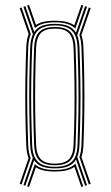

<svg xmlns="http://www.w3.org/2000/svg" viewBox="-20 -790 452 779"><path d="M82.8 -36.5 75.2 -39 113.2 -149.5Q104 -168.8 102.5 -201.8Q99.8 -271 98.9 -334Q98 -397 98.9 -461.1Q99.8 -525.2 102.5 -597.5Q104 -630.5 113.5 -651L75 -762.2L82.8 -765L118.8 -660.2Q130.5 -677.5 151 -685.4Q171.5 -693.2 202.5 -693.2Q235 -693.2 256 -684.6Q277 -676 288.2 -657.2L325.2 -765L333 -762.2L293.2 -647.2Q301.2 -627.8 302.5 -597.5Q305.2 -523.8 306.1 -459.1Q307 -394.5 306.1 -331.9Q305.2 -269.2 302.5 -201.5Q301.2 -172 293.5 -153L333 -39L325.2 -36.5L288.5 -143Q277.5 -124 256.4 -115.4Q235.2 -106.8 202.5 -106.8Q171.2 -106.8 150.6 -114.6Q130 -122.5 118.5 -140ZM202.5 -113.2Q250 -113.2 271.4 -133.9Q292.8 -154.5 294.5 -202Q297.2 -269.5 298.1 -332Q299 -394.5 298.1 -459Q297.2 -523.5 294.5 -597Q292.8 -645.2 271.4 -666Q250 -686.8 202.5 -686.8Q155 -686.8 133.8 -666Q112.5 -645.2 110.5 -597Q107.8 -525 106.9 -461Q106 -397 106.9 -334.1Q107.8 -271.2 110.5 -202Q112.5 -154.5 133.8 -133.9Q155 -113.2 202.5 -113.2ZM202.5 -119.5Q159.2 -119.5 139.8 -138.8Q120.2 -158 118.5 -202.2Q115.8 -271.2 114.9 -334.1Q114 -397 114.9 -461Q115.8 -525 118.5 -596.8Q120.2 -641.5 139.8 -661Q159.2 -680.5 202.5 -680.5Q245.8 -680.5 265.2 -661Q284.8 -641.5 286.5 -596.8Q289.2 -523.5 290.1 -459Q291 -394.5 290.1 -332.1Q289.2 -269.8 286.5 -202.2Q284.8 -158 265.2 -138.8Q245.8 -119.5 202.5 -119.5ZM202.5 -126Q241.8 -126 259.4 -143.8Q277 -161.5 278.5 -202.5Q281.2 -270 282.1 -332.2Q283 -394.5 282.1 -458.9Q281.2 -523.2 278.5 -596.5Q277 -638 259.4 -656Q241.8 -674 202.5 -674Q163.5 -674 145.9 -656Q128.2 -638 126.5 -596.5Q123.8 -524.8 122.9 -460.9Q122 -397 122.9 -334.2Q123.8 -271.5 126.5 -202.5Q128.2 -161.8 145.9 -143.9Q163.5 -126 202.5 -126ZM67.5 -41.5 60 -44.2 96 -148.5Q87.5 -170.2 86.5 -201Q83.8 -270.5 82.9 -333.8Q82 -397 82.9 -461.4Q83.8 -525.8 86.5 -598Q88 -631 96.2 -651.8L60 -757L67.5 -759.8L105 -651.5Q96 -631 94.5 -597.8Q91.8 -525.5 90.9 -461.2Q90 -397 90.9 -333.9Q91.8 -270.8 94.5 -201.2Q96 -168.5 104.5 -148.8ZM340.5 -41.5 302 -153Q309.2 -172.5 310.5 -201.2Q313.2 -269.2 314.1 -331.9Q315 -394.5 314.1 -459.2Q313.2 -524 310.5 -597.8Q309.2 -627.8 301.8 -647.8L340.5 -759.8L348 -757L310.2 -647.8Q317.2 -628.2 318.5 -598Q321.2 -524.2 322.1 -459.4Q323 -394.5 322.1 -331.8Q321.2 -269 318.5 -201Q317.2 -172.2 310.5 -152.8L348 -44.2ZM97.8 -31.2 90.2 -33.8 121.5 -124.2Q134.5 -112 154.5 -106.2Q174.5 -100.5 202.5 -100.5Q231.8 -100.5 252.4 -106.6Q273 -112.8 286 -126.2L317.8 -33.8L310.2 -31.2L282 -113Q268.2 -103 248.5 -98.5Q228.8 -94 202.5 -94Q177.5 -94 158.4 -98.2Q139.2 -102.5 125.5 -111.2ZM121.8 -676 90.2 -767.5 97.8 -770.2 126 -688.8Q139.8 -697.8 158.6 -701.9Q177.5 -706 202.5 -706Q228.5 -706 248.1 -701.5Q267.8 -697 281.5 -687.2L310.2 -770.2L317.8 -767.5L285.5 -674Q272.5 -687.2 252 -693.4Q231.5 -699.5 202.5 -699.5Q174.8 -699.5 154.9 -693.9Q135 -688.2 121.8 -676Z"/></svg>

Font: Big Shoulders Inline Text Thin
Style: Regular
Weight: 100
Designer: Patric King
Foundry: XO Type Co
Version: Version 2.002